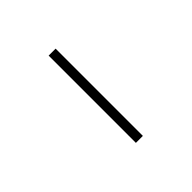

<svg xmlns="http://www.w3.org/2000/svg" viewBox="-84 -809 389 389"><g transform="rotate(-45 110.0 -615.0)"><path d="M120 -490H100V-740H120Z"/></g></svg>

Font: IBM Plex Sans Thin
Style: Regular
Weight: 250
Designer: Mike Abbink, Paul van der Laan, Pieter van Rosmalen
Foundry: Bold Monday
Version: Version 3.201